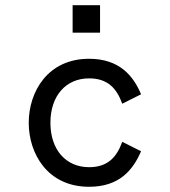

<svg xmlns="http://www.w3.org/2000/svg" viewBox="-20 -705 650 735"><path d="M321 -65C233 -65 173 -131 173 -235C173 -339 233 -405 321 -405C393 -405 427 -366 448 -308L520 -344C490 -416 436 -480 321 -480C162 -480 90 -353 90 -235C90 -117 162 10 321 10C437 10 489 -54 520 -126L448 -162C427 -104 393 -65 321 -65ZM258 -580H363V-685H258Z"/></svg>

Font: Necto Mono
Style: Regular
Weight: 400
Designer: Marco Condello
Foundry: Collletttivo
Version: Version 1.300;Glyphs 3.2 (3217)